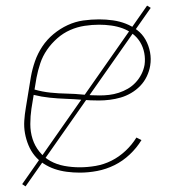

<svg xmlns="http://www.w3.org/2000/svg" viewBox="-20 -607 640 684"><path d="M264 8Q241 8 218 5Q195 2 174.5 -5Q154 -12 135.5 -24Q117 -36 103.5 -52.5Q90 -69 81.5 -89.5Q73 -110 69 -132Q65 -154 66.5 -177Q68 -200 72 -223L90 -333Q95 -361 104.5 -388.5Q114 -416 130.5 -441Q147 -466 170.5 -485.5Q194 -505 221 -517.5Q248 -530 276.5 -534Q305 -538 333 -538Q358 -538 382.5 -534.5Q407 -531 428.5 -522.5Q450 -514 468.5 -500Q487 -486 498.5 -465.5Q510 -445 514.5 -421Q519 -397 515 -373Q512 -354 503 -335Q494 -316 479.5 -301Q465 -286 447 -275.5Q429 -265 410 -259.5Q391 -254 371 -251.5Q351 -249 332 -249Q302 -249 273 -251.5Q244 -254 215 -255Q186 -256 157 -259Q128 -262 100 -269L92 -220Q88 -193 88 -165Q88 -137 96 -112Q104 -87 120.5 -66.5Q137 -46 159.5 -33.5Q182 -21 209 -16Q236 -11 264 -11Q292 -11 321 -16Q350 -21 377 -34.5Q404 -48 427 -69.5Q450 -91 466 -117L484 -108Q467 -80 442 -56.5Q417 -33 387.5 -18.5Q358 -4 326.5 2Q295 8 264 8ZM335 -267Q352 -267 369 -269Q386 -271 403 -276.5Q420 -282 435.5 -291Q451 -300 463.5 -313.5Q476 -327 484 -343Q492 -359 495 -376Q498 -397 494 -418Q490 -439 479.5 -456.5Q469 -474 452.5 -486.5Q436 -499 417 -506Q398 -513 376.5 -516Q355 -519 333 -519Q308 -519 281.5 -515Q255 -511 230 -500Q205 -489 184 -470.5Q163 -452 147.5 -429.5Q132 -407 123.5 -381.5Q115 -356 110 -330L103 -288Q131 -280 160 -277Q189 -274 218 -273.5Q247 -273 276 -270Q305 -267 335 -267ZM71 57 59 49 504 -587 517 -579Z"/></svg>

Font: Iosevka Curly Thin Extended
Style: Italic
Weight: 100
Width: 7
Italic angle: -9°
Monospace: yes
Designer: Belleve Invis
Foundry: Belleve Invis
Version: Version 11.1.0; ttfautohint (v1.8.3)